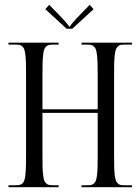

<svg xmlns="http://www.w3.org/2000/svg" viewBox="-20 -776 582 796"><path d="M15 0ZM280 -657H256L168 -738L184 -756L225 -714Q242.8 -695.8 254.4 -682.1Q266 -668.5 266 -666H270Q270 -668.5 281.6 -682.1Q293.2 -695.8 311 -714L352 -756L368 -738ZM15 0V-8H44Q52 -8 57.2 -8.6Q62.5 -9.2 67.5 -11.9Q72.5 -14.5 75.4 -17.9Q78.2 -21.2 80.8 -28.5Q83.2 -35.8 84.5 -44.1Q85.8 -52.5 86.6 -66.6Q87.5 -80.8 87.8 -96Q88 -111.2 88 -134V-464Q88 -494.8 87.6 -513.2Q87.2 -531.8 85.4 -547.5Q83.5 -563.2 80.9 -570.6Q78.2 -578 72.9 -583.2Q67.5 -588.5 61.1 -589.8Q54.8 -591 44 -591H15V-599H223V-591H201Q190 -591 183.5 -589.8Q177 -588.5 171.4 -583.2Q165.8 -578 163.1 -570.6Q160.5 -563.2 158.8 -547.5Q157 -531.8 156.5 -513.4Q156 -495 156 -464V-323H385V-461Q385 -492.8 384.5 -511.5Q384 -530.2 382.2 -546.4Q380.5 -562.5 377.9 -570.1Q375.2 -577.8 369.6 -583.1Q364 -588.5 357.5 -589.8Q351 -591 340 -591H318V-599H527V-591H497Q486.2 -591 479.9 -589.8Q473.5 -588.5 468.1 -583.1Q462.8 -577.8 460.1 -570.1Q457.5 -562.5 455.6 -546.5Q453.8 -530.5 453.4 -511.5Q453 -492.5 453 -461V-135Q453 -104.2 453.4 -85.8Q453.8 -67.2 455.6 -51.5Q457.5 -35.8 460.1 -28.4Q462.8 -21 468.1 -15.8Q473.5 -10.5 479.9 -9.2Q486.2 -8 497 -8H527V0H318V-8H341Q351.8 -8 358.1 -9.2Q364.5 -10.5 369.9 -15.8Q375.2 -21 377.9 -28.4Q380.5 -35.8 382.4 -51.5Q384.2 -67.2 384.6 -85.8Q385 -104.2 385 -135V-308H156V-134Q156 -103.2 156.4 -85Q156.8 -66.8 158.8 -51.1Q160.8 -35.5 163.2 -28.2Q165.8 -21 171.4 -15.8Q177 -10.5 183.5 -9.2Q190 -8 201 -8H223V0Z"/></svg>

Font: FogtwoNo5
Style: Regular
Weight: 400
Designer: gluk (gluksza@wp.pl)
Foundry: gluk (gluksza@wp.pl)
Version: Version 0.87